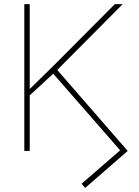

<svg xmlns="http://www.w3.org/2000/svg" viewBox="-20 -731 675 930"><path d="M392.6 179.2 375 159.2 562 -2.9 237.8 -374 124 -269V0H97.7V-710.9H124V-299.8L241.2 -414.6L536.1 -710.9H574.2L257.3 -392.1L598.6 0Z"/></svg>

Font: Roboto Thin
Style: Regular
Weight: 250
Designer: Google
Version: Version 2.134; 2016